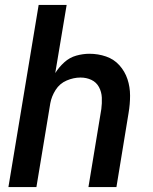

<svg xmlns="http://www.w3.org/2000/svg" viewBox="-20 -755 616 775"><path d="M14 0H127L183 -338Q188 -366 204.5 -392Q221 -418 249 -430Q277 -442 305 -442Q329 -442 349 -432.5Q369 -423 379.5 -403.5Q390 -384 391 -361Q392 -338 389 -315L337 0H450L499 -299Q505 -334 505 -369Q505 -404 494.5 -435.5Q484 -467 462 -491.5Q440 -516 408 -527Q376 -538 341 -538Q315 -538 288 -530.5Q261 -523 239.5 -503.5Q218 -484 203 -460L249 -735H136Z"/></svg>

Font: Iosevka Sparkle SmBdObl
Style: Regular
Weight: 600
Italic angle: -9°
Designer: Belleve Invis
Foundry: Belleve Invis
Version: Version 4.5.0; ttfautohint (v1.8.3)